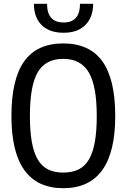

<svg xmlns="http://www.w3.org/2000/svg" viewBox="-20 -978 665 1008"><path d="M314 -806Q239 -806 198.5 -846.5Q158 -887 158 -958H227Q227 -860 314 -860Q400 -860 400 -958H469Q469 -888 428.5 -847Q388 -806 314 -806ZM312 10Q40 10 40 -369Q40 -562 107 -656Q174 -750 312 -750Q450 -750 517.5 -656Q585 -562 585 -369Q585 10 312 10ZM312 -72Q359 -72 392.5 -88.5Q426 -105 447 -141Q468 -177 478 -233.5Q488 -290 488 -369Q488 -527 446 -598Q404 -669 312 -669Q219 -669 178 -598.5Q137 -528 137 -369Q137 -290 147 -233.5Q157 -177 178 -141Q199 -105 232 -88.5Q265 -72 312 -72Z"/></svg>

Font: Encode Sans Compressed
Style: Medium
Weight: 500
Designer: Pablo Impallari, Andres Torresi
Foundry: Pablo Impallari, Andres Torresi
Version: Version 1.000; ttfautohint (v1.00) -l 8 -r 50 -G 200 -x 14 -